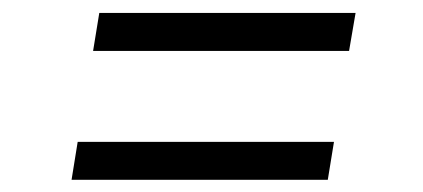

<svg xmlns="http://www.w3.org/2000/svg" viewBox="-20 -437 669 304"><path d="M127.4 -356.4 137.2 -416.5H543L532.7 -356.4ZM93.3 -152.3 103 -212.4H508.8L499 -152.3Z"/></svg>

Font: Inter 24pt Light
Style: Italic
Weight: 300
Italic angle: -9.3988°
Designer: Rasmus Andersson
Foundry: rsms
Version: Version 4.001;git-66647c0bb